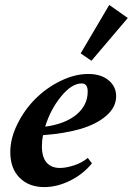

<svg xmlns="http://www.w3.org/2000/svg" viewBox="-20 -743 535 774"><path d="M348.6 -498 305.2 -527.8 420.4 -723.1 495.1 -670.4ZM158.2 11.2Q96.7 11.2 59.1 -26.4Q21.5 -64 21.5 -129.9Q21.5 -184.6 49.8 -242.2Q78.1 -299.8 122.1 -344Q166 -388.2 223.6 -416.5Q281.2 -444.8 335.9 -444.8Q387.2 -444.8 417.7 -419.4Q448.2 -394 448.2 -355.5Q448.2 -310.5 408.2 -276.1Q368.2 -241.7 303 -222.9Q237.8 -204.1 153.3 -198.2Q148.9 -175.3 148.9 -153.3Q148.9 -109.4 168 -87.6Q187 -65.9 221.7 -65.9Q246.1 -65.9 278.6 -76.4Q311 -86.9 334 -106.4L350.6 -84.5Q315.4 -41 262.9 -14.9Q210.4 11.2 158.2 11.2ZM309.6 -406.7Q269 -406.7 226.1 -354Q183.1 -301.3 162.1 -232.4Q242.7 -243.2 288.1 -281Q333.5 -318.8 333.5 -374Q333.5 -406.7 309.6 -406.7Z"/></svg>

Font: Elstob ExtraBold
Style: Italic
Weight: 800
Italic angle: -20°
Designer: Peter S. Baker
Version: Version 1.015